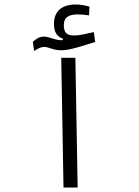

<svg xmlns="http://www.w3.org/2000/svg" viewBox="-20 -842 626 862"><path d="M265.1 0H328.6L318.4 -582.5H254.9ZM133.3 -613.3C150.9 -624 163.6 -631.3 177.7 -631.3C199.7 -631.3 219.2 -616.2 254.9 -616.2C294.9 -616.2 355.5 -637.7 407.2 -653.8L401.4 -697.8C368.2 -690.9 336.4 -682.6 314.9 -682.6C279.3 -682.6 266.6 -694.8 266.6 -729.5C266.6 -760.7 283.2 -777.3 330.6 -777.3C348.1 -777.3 362.8 -775.4 379.4 -772.9L381.8 -812C363.3 -817.9 341.8 -821.8 319.3 -821.8C257.8 -821.8 222.2 -791 222.2 -734.9C222.2 -698.2 235.4 -677.7 262.2 -668.5V-662.1C259.8 -661.6 257.3 -661.6 254.4 -661.6C225.6 -661.6 200.7 -677.7 176.3 -677.7C158.2 -677.7 143.1 -668.5 127.4 -654.3Z"/></svg>

Font: Cascadia Mono NF Light
Style: Regular
Weight: 300
Monospace: yes
Designer: Aaron Bell
Foundry: Saja Typeworks
Version: Version 2404.023